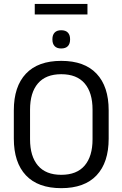

<svg xmlns="http://www.w3.org/2000/svg" viewBox="-20 -968 638 1000"><path d="M161 -892.5V-947.5H435.5V-892.5ZM299 12Q178 12 115 -54.8Q52 -121.5 52 -246V-393.5Q52 -517.5 115 -584.2Q178 -651 299 -651Q420 -651 483 -584.2Q546 -517.5 546 -393.5V-246Q546 -121.5 483 -54.8Q420 12 299 12ZM299 -57.5Q380 -57.5 421 -105.8Q462 -154 462 -242.5V-397Q462 -485.5 421 -533.5Q380 -581.5 299 -581.5Q218.5 -581.5 177.5 -533.5Q136.5 -485.5 136.5 -397V-242.5Q136.5 -154 177.5 -105.8Q218.5 -57.5 299 -57.5ZM298.5 -715.5Q276 -715.5 264.5 -727.8Q253 -740 253 -762V-764.5Q253 -786 264.5 -798.2Q276 -810.5 298.5 -810.5Q322 -810.5 333.5 -798.2Q345 -786 345 -764.5V-762Q345 -740 333.5 -727.8Q322 -715.5 298.5 -715.5Z"/></svg>

Font: Anek Latin Medium
Style: Regular
Weight: 400
Version: Version 1.003